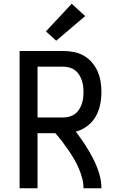

<svg xmlns="http://www.w3.org/2000/svg" viewBox="-20 -1008 640 1028"><path d="M85 0V-735H319Q347 -735 375.5 -729.5Q404 -724 428.5 -710Q453 -696 472 -674Q491 -652 502.5 -626Q514 -600 518.5 -571.5Q523 -543 523 -515Q523 -481 516 -447Q509 -413 492 -383.5Q475 -354 447 -333Q419 -312 386 -303Q412 -269 435 -234Q458 -199 477.5 -161Q497 -123 510 -82.5Q523 -42 523 0H427Q427 -28 419.5 -55.5Q412 -83 401 -108.5Q390 -134 375.5 -158.5Q361 -183 345 -206Q329 -229 312 -251.5Q295 -274 276 -295H181V0ZM181 -379H319Q335 -379 351.5 -383.5Q368 -388 381 -397.5Q394 -407 403 -421Q412 -435 417.5 -450.5Q423 -466 425 -482.5Q427 -499 427 -515Q427 -531 425 -547.5Q423 -564 417.5 -579.5Q412 -595 403 -609Q394 -623 381 -632.5Q368 -642 351.5 -646.5Q335 -651 319 -651H181ZM281 -790 226 -840 364 -988 436 -922Z"/></svg>

Font: Iosevka Curly Medium Extended
Style: Regular
Weight: 500
Width: 7
Monospace: yes
Designer: Belleve Invis
Foundry: Belleve Invis
Version: Version 11.1.0; ttfautohint (v1.8.3)